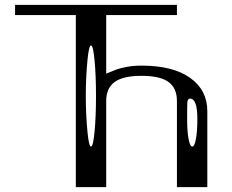

<svg xmlns="http://www.w3.org/2000/svg" viewBox="-20 -770 956 790"><path d="M792 -281.2Q792 -364.3 761.7 -364.3Q752.9 -364.3 751 -350.6Q750 -341.8 750 -281.2Q750 -228.5 755.9 -198.2Q761.7 -167 771.5 -167Q780.3 -167 786.1 -198.2Q792 -228.5 792 -281.2ZM339.8 -521.5Q333 -449.2 333 -375Q333 -300.8 339.8 -228.5Q345.7 -167 354.5 -167Q363.3 -167 369.1 -228.5Q375 -290 375 -375Q375 -460 369.1 -521.5Q363.3 -583 354.5 -583Q345.7 -583 339.8 -521.5ZM708 -750V-708H417V-466.8Q451.2 -481.4 464.4 -485.8Q477.5 -490.2 503.4 -495.1Q529.3 -500 562.5 -500Q691.4 -500 762.2 -449.7Q833 -399.4 833 -312.5V0H708V-354.5Q708 -407.2 673.3 -432.6Q638.7 -458 562.5 -458Q486.3 -458 451.7 -432.6Q417 -407.2 417 -354.5V0H292V-708H42V-750Z"/></svg>

Font: okolaksMetalik
Style: bold
Weight: 700
Width: 7
Version: Version 0.6